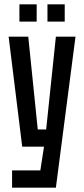

<svg xmlns="http://www.w3.org/2000/svg" viewBox="-20 -870 390 890"><path d="M36 0V-80H167L184 -190H83L20 -700H111L155 -270H194L239 -700H330L239 0ZM70 -770V-850H150V-770ZM200 -770V-850H280V-770Z"/></svg>

Font: Tektur Condensed
Style: Regular
Weight: 400
Width: 3
Designer: Adam Jagosz
Foundry: Adam Jagosz
Version: Version 1.005;gftools[0.9.30]